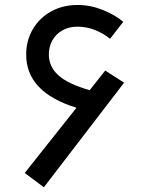

<svg xmlns="http://www.w3.org/2000/svg" viewBox="-20 -754 640 792"><path d="M82 -40.5 295.5 -309.5Q88 -373.5 88 -528.5Q88 -587 115.5 -633.8Q143 -680.5 191.2 -707Q239.5 -733.5 300 -733.5Q352 -733.5 402.8 -713.5Q453.5 -693.5 488.5 -664L434 -594Q406.5 -616.5 371.8 -630.2Q337 -644 299.5 -644Q264.5 -644 237.8 -629Q211 -614 196.2 -588Q181.5 -562 181.5 -529.5Q181.5 -479 221 -443.2Q260.5 -407.5 350 -382L414 -463L492 -413L161 18.5Z"/></svg>

Font: JuliaMono SemiBold
Style: Regular
Weight: 600
Monospace: yes
Designer: cormullion
Foundry: corm
Version: Version 0.055; ttfautohint (v1.8.4)